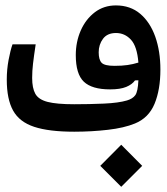

<svg xmlns="http://www.w3.org/2000/svg" viewBox="-20 -491 626 720"><path d="M258.3 2.9Q163.6 2.9 108.2 -15.4Q52.7 -33.7 29.1 -76.4Q5.4 -119.1 5.4 -192.4Q5.4 -230 12.2 -266.4Q19 -302.7 26.9 -324.7H113.8Q106.9 -278.8 103.8 -252Q100.6 -225.1 100.6 -198.7Q100.6 -160.6 112.5 -139.2Q124.5 -117.7 158.4 -108.9Q192.4 -100.1 258.3 -100.1Q314.5 -100.1 369.6 -102.5Q424.8 -105 456.1 -114.3Q477.5 -120.6 487.3 -134Q497.1 -147.5 499 -189.9L486.3 -189.5Q475.6 -174.3 453.1 -165Q430.7 -155.8 393.1 -155.8Q324.7 -155.8 294.4 -184.6Q264.2 -213.4 264.2 -284.2Q264.2 -334.5 283 -377Q301.8 -419.4 335.7 -445.1Q369.6 -470.7 414.6 -470.7Q468.8 -470.7 505.9 -439.2Q543 -407.7 562.3 -353.3Q581.5 -298.8 581.5 -230Q581.5 -154.8 559.6 -101.8Q537.6 -48.8 485.8 -27.8Q445.3 -11.2 384.5 -4.2Q323.7 2.9 258.3 2.9ZM499 -256.3Q494.1 -317.4 470.9 -342.3Q447.8 -367.2 415 -367.2Q382.3 -367.2 366.2 -345.5Q350.1 -323.7 350.1 -294.9Q350.1 -267.1 361.1 -255.6Q372.1 -244.1 409.2 -244.1Q437.5 -244.1 458 -247.1Q478.5 -250 499 -256.3ZM434.6 209.5 356 130.9 434.6 51.8 513.2 130.9Z"/></svg>

Font: CaskaydiaMono NF
Style: Regular
Weight: 400
Designer: Aaron Bell
Foundry: Saja Typeworks
Version: Version 2111.001; ttfautohint (v1.8.4);Nerd Fonts 3.1.1